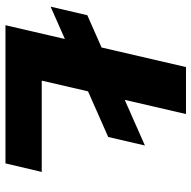

<svg xmlns="http://www.w3.org/2000/svg" viewBox="-19 -681 700 702"><g transform="rotate(90 331.0 -330.0)"><path d="M512 -509.8 480.8 -375.6 4.4 -165 35.6 -299.2ZM274.8 -132.6H608.6L577.4 0H72.2L225.2 -660H397Z"/></g></svg>

Font: Work Sans
Style: Italic
Weight: 400
Italic angle: -13°
Designer: Wei Huang
Foundry: Wei Huang
Version: Version 2.012